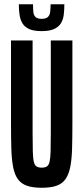

<svg xmlns="http://www.w3.org/2000/svg" viewBox="-20 -879 394 907"><path d="M177 8Q135 8 107.5 -1.5Q80 -11 64.5 -32.5Q49 -54 42 -90Q35 -126 33.5 -177.5Q32 -229 32 -299V-688H134V-251Q134 -195 135 -162.5Q136 -130 140 -114Q144 -98 153 -92.5Q162 -87 177 -87Q192 -87 201 -92.5Q210 -98 214 -114Q218 -130 219 -162.5Q220 -195 220 -251V-688H322V-299Q322 -229 320.5 -177.5Q319 -126 312 -90.5Q305 -55 289.5 -33Q274 -11 247 -1.5Q220 8 177 8ZM177 -732Q140 -732 118.5 -741.5Q97 -751 86.5 -768Q76 -785 72.5 -808Q69 -831 69 -859H136Q136 -838 137.5 -822.5Q139 -807 148 -798.5Q157 -790 177 -790Q197 -790 206 -798.5Q215 -807 217 -822.5Q219 -838 219 -859H284Q284 -831 281 -808Q278 -785 267 -768Q256 -751 234.5 -741.5Q213 -732 177 -732Z"/></svg>

Font: Saira UltraCondensed
Style: Bold
Weight: 700
Width: 1
Designer: Hector Gatti with collaboration of the Omnibus-Type team
Foundry: Omnibus-Type
Version: Version 1.101